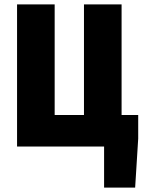

<svg xmlns="http://www.w3.org/2000/svg" viewBox="-20 -670 652 878"><path d="M58 0V-650H230V-144H364V-650H536V-144H612V-36L598 188H456V0Z"/></svg>

Font: Source Code Pro Black
Style: Regular
Weight: 900
Monospace: yes
Designer: Paul D. Hunt, Teo Tuominen
Foundry: Adobe Systems Incorporated
Version: Version 2.030;PS 1.000;hotconv 16.6.51;makeotf.lib2.5.65220